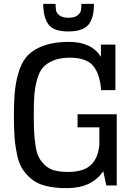

<svg xmlns="http://www.w3.org/2000/svg" viewBox="-20 -961 721 995"><path d="M382 -301H495V-212Q489 -142 451 -106Q413 -70 332 -70Q291 -70 262 -78Q233 -86 213.5 -104.5Q194 -123 182 -145Q170 -167 164.5 -204Q159 -241 157 -276Q155 -311 155 -365Q155 -427 158 -467.5Q161 -508 172 -548.5Q183 -589 203 -611.5Q223 -634 257.5 -648Q292 -662 342 -662Q428 -662 463 -619.5Q498 -577 504 -494H578V-730H503V-666Q455 -744 337 -744Q264 -744 212.5 -726.5Q161 -709 129.5 -679.5Q98 -650 81 -600Q64 -550 58 -496.5Q52 -443 52 -365Q52 -299 55 -254.5Q58 -210 67.5 -163Q77 -116 95.5 -86.5Q114 -57 144 -32.5Q174 -8 219.5 3Q265 14 327 14Q456 14 515 -74L531 0H585V-369H382ZM467 -941Q467 -909 462.5 -887Q458 -865 445.5 -843Q433 -821 405 -809.5Q377 -798 335 -798Q256 -798 230 -836Q204 -874 204 -941H268Q268 -918 271 -905Q274 -892 289.5 -880.5Q305 -869 335 -869Q365 -869 380.5 -880.5Q396 -892 399 -905Q402 -918 402 -941Z"/></svg>

Font: Glegoo
Style: Bold
Weight: 700
Version: Version 2.0.1; ttfautohint (v0.9) -r 48 -G 60